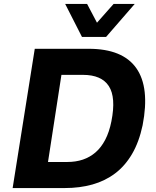

<svg xmlns="http://www.w3.org/2000/svg" viewBox="-20 -952 792 972"><path d="M44 0 156 -705H429Q601 -705 670 -607Q739 -509 702 -318Q684 -233 648.5 -172.5Q613 -112 562.5 -74Q512 -36 448 -18Q384 0 308 0ZM223 -132H321Q364 -132 399.5 -144Q435 -156 463.5 -180.5Q492 -205 512.5 -244Q533 -283 544 -338Q568 -459 531 -516Q494 -573 400 -573H291ZM395 -765 310 -932H421L471 -837L555 -932H662L517 -765Z"/></svg>

Font: Nunito Sans 7pt SemiCondensed ExtraBold
Style: Italic
Weight: 800
Width: 4
Italic angle: -9°
Designer: Vernon Adams
Foundry: Vernon Adams
Version: Version 3.101;gftools[0.9.27]